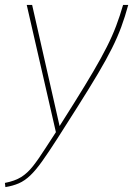

<svg xmlns="http://www.w3.org/2000/svg" viewBox="-57 -539 543 783"><path d="M-37 207Q4 199 29.5 183Q55 167 77.5 138.5Q100 110 130 63L171 0L52 -519H74L186 -25L244 -117Q291 -192 323.5 -247.5Q356 -303 378.5 -347.5Q401 -392 416.5 -433Q432 -474 445 -519H466Q453 -471 437.5 -429Q422 -387 399.5 -342Q377 -297 343 -239.5Q309 -182 259 -103L177 26Q141 82 115 118.5Q89 155 66.5 176.5Q44 198 20 208.5Q-4 219 -35 224Z"/></svg>

Font: Raleway Thin Thin
Style: Italic
Weight: 250
Italic angle: -12°
Version: Version 4.026